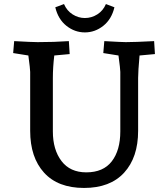

<svg xmlns="http://www.w3.org/2000/svg" viewBox="-20 -913 831 948"><path d="M129 -267V-558Q129 -572 120 -639L45 -651L50 -710Q140 -705 166 -705Q248 -705 320 -710L324 -646L248 -639Q241 -580 241 -528V-264Q241 -174 283.5 -118Q326 -62 406 -62Q490 -62 532 -116.5Q574 -171 574 -264V-558Q574 -572 565 -639L490 -651L495 -710Q583 -705 601 -705Q646 -705 741 -710L745 -646L669 -639Q662 -560 662 -528V-267Q662 -136 593 -60.5Q524 15 395 15Q266 15 197.5 -60.5Q129 -136 129 -267ZM399 -824Q432 -824 460.5 -842Q489 -860 503 -893L545 -877Q531 -818 490 -785.5Q449 -753 399 -753Q349 -753 308 -785.5Q267 -818 253 -877L296 -893Q310 -860 338.5 -842Q367 -824 399 -824Z"/></svg>

Font: Andada Pro SemiBold
Style: Regular
Weight: 600
Designer: Carolina Giovagnoli
Foundry: Huerta Tipografica
Version: Version 3.005